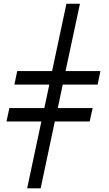

<svg xmlns="http://www.w3.org/2000/svg" viewBox="-20 -780 591 1040"><path d="M15.1 -122.1 30.8 -194.8H220.2L247.1 -321.8H58.1L73.2 -395H262.2L339.8 -759.8H413.1L335 -395H523.9L508.8 -321.8H319.8L293 -194.8H481.9L465.8 -122.1H276.9L200.2 240.2H127L204.1 -122.1Z"/></svg>

Font: Droid Serif
Style: Italic
Weight: 400
Italic angle: -12°
Designer: Monotype Design team
Foundry: Monotype Imaging Inc.
Version: Version 1.03